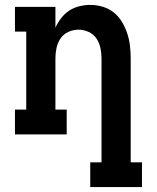

<svg xmlns="http://www.w3.org/2000/svg" viewBox="-20 -548 640 783"><path d="M348 215V114H394V-310Q394 -331 389.5 -352.5Q385 -374 373 -391.5Q361 -409 341 -418Q321 -427 300 -427Q279 -427 259 -418Q239 -409 227 -391.5Q215 -374 210.5 -352.5Q206 -331 206 -310V-101H252V0H41V-101H87V-419H41V-520H206V-435Q215 -455 229 -473.5Q243 -492 262 -504.5Q281 -517 303.5 -522.5Q326 -528 348 -528Q374 -528 399 -520.5Q424 -513 444 -497Q464 -481 477.5 -458.5Q491 -436 499 -411.5Q507 -387 510 -361.5Q513 -336 513 -310V114H559V215Z"/></svg>

Font: Iosevka Plex Etoile
Style: Bold
Weight: 700
Designer: Belleve Invis
Foundry: Belleve Invis
Version: Version 25.1.1; ttfautohint (v1.8.4)